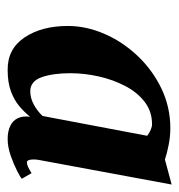

<svg xmlns="http://www.w3.org/2000/svg" viewBox="-3 -842 479 514"><g transform="rotate(90 237.0 -585.5)"><path d="M408.5 -448.5Q406.5 -435 408.2 -426.2Q410 -417.5 415 -417.5Q419.5 -417.5 426.2 -420.2Q433 -423 444 -430L459 -404Q456 -400.5 438.5 -391.5Q421 -382.5 397.5 -374.2Q374 -366 352.5 -366Q332 -366 317.5 -373Q303 -380 296.8 -393.5Q290.5 -407 293 -426Q281 -411 264.8 -397.2Q248.5 -383.5 225 -374.8Q201.5 -366 167.5 -366Q111.5 -365.5 80.8 -411.2Q50 -457 50 -527Q50 -576 71 -624.8Q92 -673.5 129.8 -713.5Q167.5 -753.5 217.2 -777.5Q267 -801.5 324 -801.5Q345.5 -801.5 368.5 -797Q391.5 -792.5 407.5 -787L474.5 -805ZM344 -739.5Q337 -745 328.5 -748.8Q320 -752.5 313 -752.5Q279 -752.5 253.5 -733Q228 -713.5 211 -681.2Q194 -649 185.2 -610.2Q176.5 -571.5 176.5 -533.5Q176.5 -487.5 187.2 -457Q198 -426.5 225 -426.5Q243 -426.5 260.8 -436.2Q278.5 -446 291 -459.5Z"/></g></svg>

Font: Merriweather 24pt ExtraBold
Style: Italic
Weight: 800
Italic angle: -7.8°
Version: Version 2.101